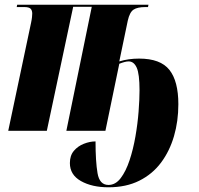

<svg xmlns="http://www.w3.org/2000/svg" viewBox="-20 -556 847 816"><path d="M441 240Q371 240 324 213.5Q277 187 277 137Q277 105 294 85Q311 65 336.5 55Q362 45 386 45Q386 130 394.5 180Q403 230 441 230Q471 230 493 201Q515 172 530.5 125.5Q546 79 555.5 24.5Q565 -30 569 -82Q573 -134 573 -172Q573 -242 561 -268.5Q549 -295 527 -295Q519 -295 509.5 -292.5Q500 -290 487 -285L428 0H262L370 -527H291L179 0H15L112 -459Q115 -473 116 -483Q117 -493 117 -498Q117 -512 110 -519Q103 -526 83 -526H51L53 -536H611L609 -526H598Q564 -526 547.5 -515Q531 -504 523 -468L487 -295Q526 -307 571 -307Q662 -307 700 -259Q738 -211 738 -113Q738 -41 719.5 22.5Q701 86 664.5 135Q628 184 572 212Q516 240 441 240Z"/></svg>

Font: Noto Serif Display ExtraCondensed Black
Style: Italic
Weight: 900
Width: 2
Italic angle: -12°
Designer: Monotype Design Team
Foundry: Monotype Imaging Inc.
Version: Version 2.009